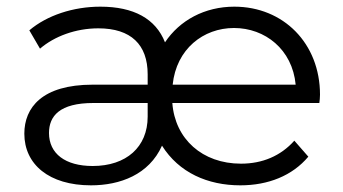

<svg xmlns="http://www.w3.org/2000/svg" viewBox="-20 -551 1030 576"><path d="M423 -201C423 -110 359 -53 258 -53C176 -53 127 -90 127 -152C127 -203 159 -242 260 -242H423ZM498 -297C509 -404 590 -467 682 -467C775 -467 857 -403 867 -297ZM253 5C340 5 427 -27 466 -114C517 -33 603 5 701 5C785 5 857 -24 905 -81L863 -129C822 -83 767 -60 703 -60C587 -60 505 -134 497 -242H938C939 -250 940 -257 940 -267C940 -421 830 -531 683 -531C594 -531 519 -490 475 -424C447 -495 381 -531 281 -531C200 -531 121 -505 68 -460L100 -405C143 -442 207 -466 275 -466C373 -466 423 -417 423 -328V-297H258C106 -297 53 -228 53 -150C53 -58 127 5 253 5Z"/></svg>

Font: Montserrat-Alt1
Style: Regular
Weight: 400
Designer: Differentunic
Foundry: Differentunic
Version: Version 7.222